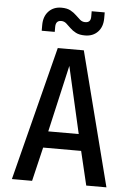

<svg xmlns="http://www.w3.org/2000/svg" viewBox="-62 -996 724 1042"><g transform="rotate(5 300.0 -475.0)"><path d="M43 0 229 -730H371L558 0H448L404 -185H197L153 0ZM217 -275H383L300 -639ZM370 -811Q339 -811 320 -821Q301 -831 288 -844Q275 -857 263 -867.5Q251 -878 235 -878Q205 -878 205 -843V-816H134V-847Q134 -894 160.5 -922Q187 -950 230 -950Q261 -950 280 -939.5Q299 -929 312 -916Q325 -903 337 -893Q349 -883 365 -883Q395 -883 395 -915V-945H466V-913Q466 -866 439.5 -838.5Q413 -811 370 -811Z"/></g></svg>

Font: Tiny SemiBold
Style: Regular
Weight: 600
Designer: Philipp Nurullin, Konstantin Bulenkov
Foundry: JetBrains
Version: Version 2.251; ttfautohint (v1.8.4.7-5d5b)